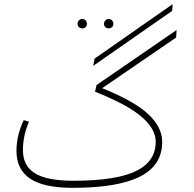

<svg xmlns="http://www.w3.org/2000/svg" viewBox="-20 -889 930 921"><path d="M806 -837 427 -573 434 -608 808 -869ZM825 -709 470 -466Q624 -404 691 -341.5Q758 -279 758 -208Q758 -96 651.5 -42Q545 12 329 12Q190 12 124.5 -32Q59 -76 59 -165Q59 -240 94 -313L119 -305Q90 -239 90 -168Q90 -93 148 -57.5Q206 -22 332 -22Q536 -22 631.5 -68Q727 -114 727 -209Q727 -270 659.5 -328.5Q592 -387 436 -449L443 -481L827 -745ZM352 -775Q352 -784 358.5 -791Q365 -798 375 -798Q384 -798 390.5 -791Q397 -784 397 -775Q397 -765 391 -759Q385 -753 375 -753Q365 -753 358.5 -759Q352 -765 352 -775ZM479 -775Q479 -784 485.5 -791Q492 -798 501 -798Q511 -798 517.5 -791Q524 -784 524 -775Q524 -765 517.5 -759Q511 -753 501 -753Q491 -753 485 -759Q479 -765 479 -775Z"/></svg>

Font: FiraGO UltraLight
Style: Regular
Weight: 200
Designer: bBox Type
Foundry: bBox Type GmbH
Version: Version 1.001